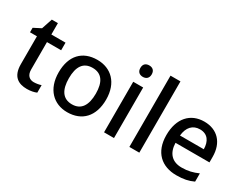

<svg xmlns="http://www.w3.org/2000/svg" viewBox="-79 -1262 2262 1773"><g transform="rotate(30 1052.0 -375.0)"><path d="M277 -76C231 -76 199 -105 199 -165V-458H350V-539H199V-660H134L96 -546L18 -506V-458H92V-161C92 -27 165 10 254 10C293 10 332 2 355 -9V-89C336 -82 305 -76 277 -76Z M938 -271C938 -449 833 -549 686 -549C528 -549 432 -449 432 -271C432 -91 538 10 683 10C839 10 938 -91 938 -271ZM541 -271C541 -392 584 -463 684 -463C784 -463 828 -392 828 -271C828 -149 784 -75 685 -75C585 -75 541 -149 541 -271Z M1126 -744C1092 -744 1065 -727 1065 -683C1065 -640 1092 -622 1126 -622C1158 -622 1186 -640 1186 -683C1186 -727 1158 -744 1126 -744ZM1178 -539H1072V0H1178Z M1448 0V-760H1342V0Z M1826 -549C1680 -549 1583 -446 1583 -266C1583 -83 1691 10 1847 10C1924 10 1974 -1 2028 -26V-114C1971 -89 1922 -76 1854 -76C1752 -76 1695 -137 1692 -246H2054V-305C2054 -455 1967 -549 1826 -549ZM1827 -467C1909 -467 1947 -409 1948 -325H1694C1703 -415 1750 -467 1827 -467Z"/></g></svg>

Font: Noto Sans Georgian Medium
Style: Regular
Weight: 500
Designer: Monotype Design Team, Akaki Razmadze
Foundry: Google LLC
Version: Version 2.005